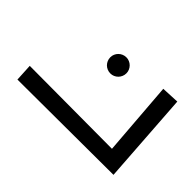

<svg xmlns="http://www.w3.org/2000/svg" viewBox="-196 -853 1054 1054"><g transform="rotate(-45 331.0 -326.0)"><path d="M625 11.2 92.8 47.9 89.8 -694.8 190.9 -700.2 188 -59.1 620.1 -92.8ZM599.1 -357.9Q599.1 -345.2 594.2 -334Q589.4 -322.8 580.8 -314.2Q572.3 -305.7 561 -300.8Q549.8 -295.9 537.1 -295.9Q523.9 -295.9 512.5 -300.8Q501 -305.7 492.4 -314.2Q483.9 -322.8 479 -334Q474.1 -345.2 474.1 -357.9Q474.1 -371.1 479 -382.6Q483.9 -394 492.4 -402.6Q501 -411.1 512.5 -416Q523.9 -420.9 537.1 -420.9Q549.8 -420.9 561 -416Q572.3 -411.1 580.8 -402.6Q589.4 -394 594.2 -382.6Q599.1 -371.1 599.1 -357.9Z"/></g></svg>

Font: McLaren
Style: Regular
Weight: 400
Designer: Astigmatic (AOETI)
Foundry: Astigmatic (AOETI)
Version: Version 1.000